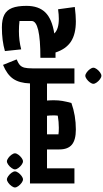

<svg xmlns="http://www.w3.org/2000/svg" viewBox="449 -1244 1092 2030"><g transform="rotate(90 995.0 -229.0)"><path d="M202 -18V111Q225 114 254.5 115.5Q284 117 310 117Q409 117 502 93L520 265Q410 297 270 297Q186 297 136.5 271.5Q87 246 64.5 189.5Q42 133 42 37Q42 -92 111.5 -162.5Q181 -233 334 -257Q289 -305 179 -305Q135 -305 78 -297L54 -474Q145 -485 205 -485Q340 -485 419 -433.5Q498 -382 535 -270H591V-110Q394 -110 298 -87Q202 -64 202 -18Z M951 0H862Q858 113 813 178Q768 243 666 285L608 141Q649 124 668.5 106Q688 88 695.5 58Q703 28 703 -28V-470H863V-180H951ZM696 -670Q696 -686 710.5 -706Q725 -726 745 -740.5Q765 -755 781 -755Q797 -755 817 -740.5Q837 -726 851.5 -706Q866 -686 866 -670Q866 -655 851.5 -634.5Q837 -614 816.5 -599.5Q796 -585 781 -585Q766 -585 745.5 -599.5Q725 -614 710.5 -634.5Q696 -655 696 -670Z M1650 -180V0H911V-180H1043Q1040 -213 1040 -253Q1040 -300 1047 -342Q1054 -384 1069 -438Q1201 -485 1350 -485Q1459 -485 1509.5 -443Q1560 -401 1560 -310V-180ZM1400 -301Q1376 -305 1330 -305Q1271 -305 1203 -294Q1200 -275 1200 -253Q1200 -205 1204 -180H1400Z M1610 -180H1760V-470H1920V0H1610ZM1601 159Q1601 143 1615.5 123Q1630 103 1650 88.5Q1670 74 1686 74Q1702 74 1722 88.5Q1742 103 1756.5 123Q1771 143 1771 159Q1771 174 1756.5 194.5Q1742 215 1721.5 229.5Q1701 244 1686 244Q1671 244 1650.5 229.5Q1630 215 1615.5 194.5Q1601 174 1601 159ZM1792 159Q1792 143 1806.5 123Q1821 103 1841 88.5Q1861 74 1877 74Q1893 74 1913 88.5Q1933 103 1947.5 123Q1962 143 1962 159Q1962 174 1947.5 194.5Q1933 215 1912.5 229.5Q1892 244 1877 244Q1862 244 1841.5 229.5Q1821 215 1806.5 194.5Q1792 174 1792 159Z"/></g></svg>

Font: Changa ExtraBold
Style: Regular
Weight: 800
Designer: Eduardo Rodriguez Tunni
Foundry: Eduardo Rodriguez Tunni
Version: Version 2.002; ttfautohint (v1.5) -l 8 -r 50 -G 220 -x 14 -H